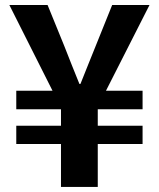

<svg xmlns="http://www.w3.org/2000/svg" viewBox="-20 -741 630 761"><path d="M221.7 0V-170.2H44.5V-242.7H221.7V-307.9H44.5V-381.3H188.2L17.1 -721.2H168.6L234.7 -558.9Q249.6 -521.9 264.2 -484.1Q278.8 -446.3 294.7 -408.4H298.9Q314.4 -447.1 329.3 -484.5Q344.2 -521.9 359.3 -558.9L424.6 -721.2H572.6L400 -381.3H545.1V-307.9H367.5V-242.7H545.1V-170.2H367.5V0Z"/></svg>

Font: Shanggu Sans SC VF
Style: Regular
Weight: 250
Designer: GuiWonder
Version: Version 1.021